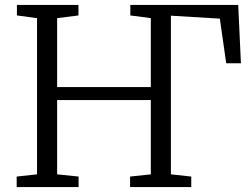

<svg xmlns="http://www.w3.org/2000/svg" viewBox="-20 -763 1024 783"><path d="M48 0V-43L131 -52V-689L49 -700V-743H300V-700L213 -689V-408H595V-689L511.5 -700V-743H951.5L962.5 -505H902.5L876.5 -687L677 -699V-52L760 -43V0H510.5V-43L595 -52V-355H213V-52L300.5 -43V0Z"/></svg>

Font: Merriweather Light
Style: Regular
Weight: 300
Designer: Eben Sorkin
Foundry: Eben Sorkin
Version: Version 2.100